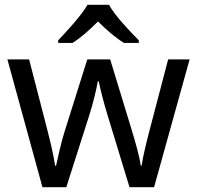

<svg xmlns="http://www.w3.org/2000/svg" viewBox="-20 -786 826 805"><path d="M437 -766H347C321 -721 261 -656 224 -617V-606H284C319 -628 355 -660 391 -696C427 -660 465 -627 500 -606H562V-617C524 -655 461 -721 437 -766ZM431 -303 523 -1H626L775 -537H685L610 -251C594 -190 578 -125 574 -92H570C565 -130 548 -189 534 -235L442 -537H346L251 -235C237 -191 222 -124 215 -91H211C206 -129 191 -193 176 -251L102 -537H11L158 -1H258L354 -302C372 -358 385 -415 390 -445H394C400 -415 414 -358 431 -303Z"/></svg>

Font: Noto Sans Gujarati UI
Style: Regular
Weight: 400
Designer: Jelle Bosma - Monotype Design Team, Universal Thirst
Foundry: Monotype Imaging Inc.
Version: Version 2.106